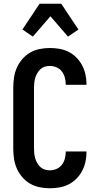

<svg xmlns="http://www.w3.org/2000/svg" viewBox="-20 -1000 540 1028"><path d="M247 8Q220 8 192.5 2.5Q165 -3 141.5 -16.5Q118 -30 99.5 -51.5Q81 -73 70 -98Q59 -123 55 -150.5Q51 -178 51 -205V-530Q51 -557 55 -584.5Q59 -612 70 -637Q81 -662 99.5 -683.5Q118 -705 141.5 -718.5Q165 -732 192.5 -737.5Q220 -743 247 -743Q273 -743 298.5 -738.5Q324 -734 347 -722.5Q370 -711 388.5 -692.5Q407 -674 419 -651.5Q431 -629 437 -603.5Q443 -578 443 -552V-546H332V-549Q332 -567 327 -585Q322 -603 311 -617.5Q300 -632 282.5 -639.5Q265 -647 247 -647Q233 -647 220 -643Q207 -639 197 -630Q187 -621 180 -609Q173 -597 169 -584Q165 -571 163.5 -557.5Q162 -544 162 -530V-205Q162 -191 163.5 -177.5Q165 -164 169 -151Q173 -138 180 -126Q187 -114 197 -105Q207 -96 220 -92Q233 -88 247 -88Q265 -88 282.5 -95.5Q300 -103 311 -117.5Q322 -132 327 -150Q332 -168 332 -186V-189H443V-183Q443 -157 437 -131.5Q431 -106 419 -83.5Q407 -61 388.5 -42.5Q370 -24 347 -12.5Q324 -1 298.5 3.5Q273 8 247 8ZM156 -804 100 -842 192 -980H308L369 -888L400 -842L344 -804L250 -913Z"/></svg>

Font: Moesevka
Style: Bold
Weight: 700
Monospace: yes
Designer: Belleve Invis
Foundry: Belleve Invis
Version: Version 32.5.0; ttfautohint (v1.8.4)